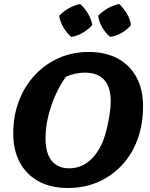

<svg xmlns="http://www.w3.org/2000/svg" viewBox="-20 -925 747 957"><path d="M318 12Q234 12 173 -21Q112 -54 79 -115Q46 -176 46 -260Q46 -347 74 -421Q102 -495 153 -550Q204 -605 272.5 -635.5Q341 -666 422 -666Q506 -666 566.5 -633.5Q627 -601 660 -540.5Q693 -480 693 -396Q693 -306 666 -231.5Q639 -157 588.5 -102.5Q538 -48 469.5 -18Q401 12 318 12ZM325 -86Q380 -86 424 -122Q468 -158 495 -226Q505 -252 513.5 -288Q522 -324 527 -359.5Q532 -395 532 -419Q532 -563 402 -563Q358 -563 309 -543Q262 -477 234.5 -394.5Q207 -312 207 -233Q207 -162 237.5 -124Q268 -86 325 -86ZM380 -905Q403 -884 419 -856.5Q435 -829 440 -800Q420 -778 392 -761.5Q364 -745 335 -741Q313 -760 296.5 -788Q280 -816 275 -846Q295 -868 322.5 -883.5Q350 -899 380 -905ZM574 -905Q597 -883 613 -856Q629 -829 633 -800Q614 -777 586 -761Q558 -745 529 -741Q507 -759 490.5 -787Q474 -815 469 -846Q490 -868 517 -883.5Q544 -899 574 -905Z"/></svg>

Font: Piazzolla SC
Style: Bold Italic
Weight: 700
Italic angle: -11.3°
Designer: Juan Pablo del Peral
Foundry: Huerta Tipografica
Version: Version 1.330